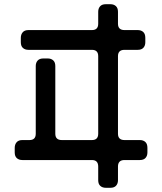

<svg xmlns="http://www.w3.org/2000/svg" viewBox="-20 -788 768 913"><path d="M86 -27H417Q447 -27 447 4V69Q447 87 457 96Q467 105 483 105H505Q523 105 532 95Q541 85 541 69V4Q541 -27 572 -27H645Q663 -27 672 -37Q681 -47 681 -63V-85Q681 -104 671 -113Q661 -122 645 -122H572Q541 -122 541 -152V-521Q541 -551 572 -551H635Q653 -551 662 -561Q671 -571 671 -587V-608Q671 -627 661 -636Q651 -645 635 -645H572Q541 -645 541 -675V-732Q541 -750 531 -759Q521 -768 505 -768H483Q465 -768 456 -758Q447 -748 447 -732V-675Q447 -645 417 -645H115Q97 -645 88 -634.5Q79 -624 79 -608V-587Q79 -569 89 -560Q99 -551 115 -551H417Q447 -551 447 -521V-152Q447 -122 417 -122H274Q243 -122 243 -152V-474Q243 -492 233 -501Q223 -510 207 -510H186Q168 -510 159 -500Q150 -490 150 -474V-152Q150 -122 120 -122H86Q68 -122 59 -111.5Q50 -101 50 -85V-63Q50 -45 60 -36Q70 -27 86 -27Z"/></svg>

Font: WDXL Lubrifont TC
Style: Regular
Weight: 400
Designer: [WDXL Lubrifont] Copyright 2020-2022 (c) NightFurySL2001, Skr-ZERO; [ZCOOL QingKe HuangYou] Copyright 2018-2022 (c) The 
Version: Version 2.001;hotconv 1.1.1;makeotfexe 2.6.0